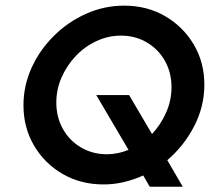

<svg xmlns="http://www.w3.org/2000/svg" viewBox="-20 -658 776 698"><path d="M524.3 20.8 500.7 -20.1Q467.4 -4.9 430.9 3.8Q394.4 12.5 356.2 12.5Q273.6 12.5 207.6 -25.7Q141.7 -63.9 103.5 -129.2Q65.3 -194.4 65.3 -275Q65.3 -346.5 94.8 -411.5Q124.3 -476.4 175.7 -527.4Q227.1 -578.5 293.1 -608Q359 -637.5 431.2 -637.5Q514.6 -637.5 580.2 -599.3Q645.8 -561.1 684.4 -496.2Q722.9 -431.2 722.9 -350Q722.9 -270.8 685.8 -199Q648.6 -127.1 588.2 -75.7L644.4 20.8ZM368.8 -97.2Q388.9 -97.2 408.7 -101.4Q428.5 -105.6 447.2 -113.2L329.9 -312.5H449.3L532.6 -170.8Q564.6 -204.9 584 -249Q603.5 -293.1 603.5 -341Q603.5 -394.4 579.5 -436.8Q555.6 -479.2 513.9 -503.8Q472.2 -528.5 419.4 -528.5Q373.6 -528.5 330.9 -508.7Q288.2 -488.9 255.6 -454.5Q222.9 -420.1 203.8 -376.4Q184.7 -332.6 184.7 -285.4Q184.7 -231.9 208.7 -189.2Q232.6 -146.5 274.7 -121.9Q316.7 -97.2 368.8 -97.2Z"/></svg>

Font: Afacad SemiBold
Style: Italic
Weight: 600
Italic angle: -14°
Designer: Kristian Moeller
Foundry: Dicotype
Version: Version 1.000